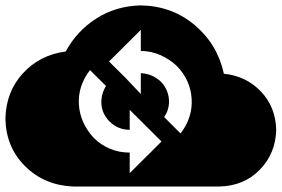

<svg xmlns="http://www.w3.org/2000/svg" viewBox="-20 -662 1040 709"><path d="M500 -642.1Q615.4 -640 699.2 -569.2Q783.1 -498.5 806.7 -389.7Q888.7 -381.5 943.6 -324.1Q997.9 -266.7 1000 -182.6Q997.9 -95.4 939.5 -35.4Q881 24.6 790.8 26.7H250.3Q144.6 22.6 73.3 -47.7Q2.1 -117.9 0 -223.6Q2.1 -323.1 64.6 -391.3Q127.2 -459.5 222.6 -471.8Q263.6 -547.7 335.9 -593.8Q408.2 -640 500 -642.1ZM312.3 -403.1Q267.2 -344.6 271.3 -276.4Q275.4 -208.2 326.2 -152.8Q351.8 -127.2 385.9 -112.8Q420 -98.5 459 -98.5V-22.6L576.4 -139.5L459 -256.4V-182.6Q415.9 -182.6 384.6 -213.3Q357.4 -241 354.6 -276.4Q351.8 -311.8 371.3 -344.6ZM382.6 -434.9 443.6 -374.4 500 -314.9V-391.8Q543.1 -389.7 574.4 -360Q600 -333.3 603.6 -296.9Q607.2 -260.5 586.2 -229.7L646.7 -169.2Q691.8 -227.7 687.7 -296.9Q683.6 -366.2 632.8 -418.5Q605.6 -444.1 571.3 -459Q536.9 -473.8 500 -473.8V-551.8Z"/></svg>

Font: FiraCode Nerd Font
Style: Regular
Weight: 400
Designer: Carrois Corporate, Edenspiekermann AG, Nikita Prokopov
Foundry: Carrois Corporate, Edenspiekermann AG, Nikita Prokopov
Version: Version 6.002;Nerd Fonts 2.2.2